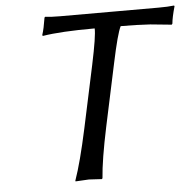

<svg xmlns="http://www.w3.org/2000/svg" viewBox="-49 -697 760 750"><g transform="rotate(-5 331.0 -322.5)"><path d="M321.8 -444.8Q345.7 -557.6 343.8 -585.9Q210 -585.9 139.2 -574.2L137.7 -578.1Q145.5 -601.6 152.3 -645L154.8 -647.9Q178.7 -645 213.9 -645H600.1Q636.2 -645 660.6 -647.9L662.1 -645Q649.9 -602.1 647.9 -578.1L645 -574.2Q645 -574.2 561.5 -582.5Q507.3 -585.9 445.8 -585.9Q431.6 -558.1 407.7 -444.8L355.5 -200.2Q328.1 -70.8 323.2 0L320.3 2.9Q318.4 2.9 270 0L217.3 2.9L216.8 0Q241.2 -68.8 269.5 -200.2Z"/></g></svg>

Font: Linux Biolinum Capitals O
Style: Italic Samll Caps
Weight: 400
Italic angle: -12°
Designer: Philipp H. Poll
Foundry: Philipp H. Poll
Version: Version 0.6.2